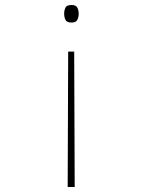

<svg xmlns="http://www.w3.org/2000/svg" viewBox="-20 -561 570 766"><path d="M266 -541Q283 -541 288.5 -530.5Q294 -520 294 -506Q294 -493 288.5 -482Q283 -471 266 -471Q246 -471 241 -482Q236 -493 236 -506Q236 -520 241 -530.5Q246 -541 266 -541ZM276 -355 278 185H250L252 -355Z"/></svg>

Font: Noto Sans Mono Condensed Thin
Style: Regular
Weight: 100
Width: 3
Designer: Monotype Design Team
Foundry: Monotype Imaging Inc.
Version: Version 2.014; ttfautohint (v1.8.4.7-5d5b)